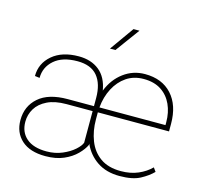

<svg xmlns="http://www.w3.org/2000/svg" viewBox="-108 -870 1064 1001"><g transform="rotate(15 423.5 -369.5)"><path d="M619.1 9.8Q547.9 9.8 498.5 -23.2Q449.2 -56.2 423.8 -112.3V-106.4H424.3Q412.6 -80.6 385.7 -53.5Q358.9 -26.4 317.4 -8.3Q275.9 9.8 218.8 9.8Q135.3 9.8 90.3 -30.8Q45.4 -71.3 45.4 -138.7Q45.4 -213.9 98.9 -260.7Q152.3 -307.6 255.4 -307.6H397V-351.6Q397 -427.7 362.1 -469.7Q327.1 -511.7 254.4 -511.7Q173.3 -511.7 129.2 -473.1Q85 -434.6 85 -376.5L59.1 -379.9Q59.1 -448.2 111.8 -493.2Q164.6 -538.1 254.4 -538.1Q321.3 -538.1 365 -502.9Q408.7 -467.8 420.4 -397.9Q445.8 -462.4 496.6 -500.2Q547.4 -538.1 611.8 -538.1Q704.1 -538.1 756.6 -480.5Q809.1 -422.9 809.1 -322.3V-281.7H424.8Q424.8 -278.8 424.8 -275.4V-244.1Q424.8 -181.2 445.1 -129.4Q465.3 -77.6 508.3 -47.1Q551.3 -16.6 619.1 -16.6Q671.4 -16.6 712.2 -34.2Q752.9 -51.8 781.2 -80.1L795.9 -59.6Q770 -33.2 729.7 -11.7Q689.5 9.8 619.1 9.8ZM611.8 -511.7Q558.6 -511.7 519 -484.9Q479.5 -458 455.6 -412.1Q431.6 -366.2 426.3 -308.6H782.7V-324.2Q782.7 -377 763.4 -419.4Q744.1 -461.9 706.3 -486.8Q668.5 -511.7 611.8 -511.7ZM218.3 -15.6Q264.6 -15.6 303 -32Q341.3 -48.3 366.2 -70.6Q391.1 -92.8 397 -110.4V-280.8H256.3Q193.4 -280.8 152.6 -260.7Q111.8 -240.7 92 -208Q72.3 -175.3 72.3 -136.7Q72.3 -80.6 109.9 -48.1Q147.5 -15.6 218.3 -15.6ZM399.9 -619.1 492.2 -749H524.4L429.2 -619.1Z"/></g></svg>

Font: Vazirmatn RD FD Thin
Style: Regular
Weight: 100
Designer: Saber Rastikerdar
Foundry: Saber Rastikerdar
Version: Version 33.003